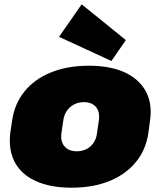

<svg xmlns="http://www.w3.org/2000/svg" viewBox="-20 -858 744 891"><path d="M312 13Q213 13 145.5 -18Q78 -49 48 -106.5Q18 -164 28 -244L36 -296Q47 -376 93.5 -433.5Q140 -491 216.5 -522Q293 -553 392 -553Q492 -553 559 -522Q626 -491 657 -433.5Q688 -376 676 -296L669 -244Q658 -164 611 -106.5Q564 -49 488 -18Q412 13 312 13ZM336 -156Q374 -156 399.5 -178.5Q425 -201 430 -239L439 -301Q444 -340 425 -362Q406 -384 369 -384Q344 -384 324 -373.5Q304 -363 291 -345Q278 -327 274 -301L265 -239Q260 -201 279.5 -178.5Q299 -156 336 -156ZM564 -672 497 -575 254 -687 359 -838Z"/></svg>

Font: Pathway Extreme SemiCondensed Black
Style: Italic
Weight: 900
Width: 4
Italic angle: -8°
Version: Version 1.001;gftools[0.9.26]